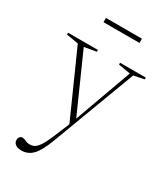

<svg xmlns="http://www.w3.org/2000/svg" viewBox="-210 -697 926 1058"><g transform="rotate(30 253.0 -168.0)"><path d="M103.5 265Q79.5 265 65.5 254.8Q51.5 244.5 51.5 227Q51.5 214.5 58.5 207.2Q65.5 200 75 200Q85 200 97.8 206.5Q110.5 213 128 213Q143 213 156.8 205.2Q170.5 197.5 185.8 174.5Q201 151.5 220 106L261 7L78.5 -401.5L2.5 -414.5V-426H192.5V-414.5L116.5 -401.5L278 -38.5L409.5 -401.5L333.5 -414.5V-426H497V-414.5L431 -401.5L231.5 130Q203 205.5 173.8 235.2Q144.5 265 103.5 265ZM142.5 -574V-601H371.5V-574Z"/></g></svg>

Font: Newsreader Text ExtraLight
Style: Regular
Weight: 275
Designer: Hugues Gentile
Foundry: Production Type
Version: Version 1.001